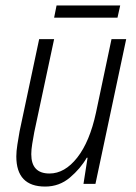

<svg xmlns="http://www.w3.org/2000/svg" viewBox="-20 -676 499 706"><path d="M146 10Q198 10 237 -23Q276 -56 299 -96H302L287 0H331L444 -532H390L333 -262Q310 -155 264 -96.5Q218 -38 162 -38Q95 -38 95 -109Q95 -126 98.5 -147Q102 -168 106 -190L179 -532H124L52 -193Q48 -170 44 -145Q40 -120 40 -101Q40 10 146 10ZM179 -611 188 -656H422L412 -611Z"/></svg>

Font: Noto Sans Display SemiCondensed Light
Style: Italic
Weight: 300
Width: 4
Italic angle: -12°
Designer: Monotype Design Team
Foundry: Monotype Imaging Inc.
Version: Version 1.900